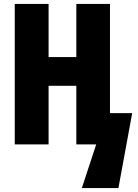

<svg xmlns="http://www.w3.org/2000/svg" viewBox="-20 -734 699 976"><path d="M539 -714H368V-444H227V-714H55V0H227V-298H368V0H469L396 222H582L652 -159H539Z"/></svg>

Font: Noto Sans Display Condensed Black
Style: Regular
Weight: 900
Width: 3
Designer: Monotype Design team
Foundry: Monotype Imaging Inc.
Version: 1.000